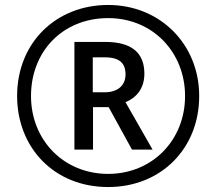

<svg xmlns="http://www.w3.org/2000/svg" viewBox="-20 -744 871 774"><path d="M416 10C628 10 783 -144 783 -357C783 -567 624 -724 416 -724C206 -724 49 -572 49 -357C49 -149 198 10 416 10ZM416 -43C237 -43 105 -179 105 -357C105 -537 233 -671 416 -671C596 -671 726 -533 726 -357C726 -177 592 -43 416 -43ZM280 -141H355V-312H418L512 -141H595L486 -332C529 -350 562 -386 562 -447C562 -532 510 -575 404 -575H280ZM402 -372H354V-513H401C459 -513 486 -492 486 -444C486 -399 454 -372 402 -372Z"/></svg>

Font: Noto Sans Khmer UI SemiCondensed
Style: Regular
Weight: 400
Width: 4
Designer: Danh Hong and the Monotype Design Team
Foundry: Monotype Imaging Inc.
Version: Version 2.002